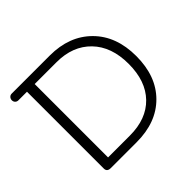

<svg xmlns="http://www.w3.org/2000/svg" viewBox="-147 -780 951 951"><g transform="rotate(-45 328.5 -304.0)"><path d="M156 -561V-47H309Q425 -47 490.5 -114.5Q556 -182 556 -302.5Q556 -423 489 -492Q422 -561 309 -561ZM102 -561H42Q32 -561 25.5 -567.5Q19 -574 19 -584Q19 -594 25.5 -601Q32 -608 42 -608H309Q445 -608 527.5 -525.5Q610 -443 610 -303Q610 -163 529 -81.5Q448 0 309 0H128Q102 0 102 -23Z"/></g></svg>

Font: Flamenco
Style: Regular
Weight: 400
Designer: Luciano Vergara
Foundry: Luciano Vergara
Version: Version 1.002